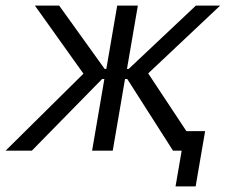

<svg xmlns="http://www.w3.org/2000/svg" viewBox="-56 -540 809 688"><path d="M-36 0H58L310 -257H318L274 0H348L392 -257H400L564 0H595L573 128H645L679 -70H612L475 -277L733 -520H646L405 -293H399L438 -520H364L325 -293H319L156 -520H69L243 -276Z"/></svg>

Font: Fixel Display 20240404
Style: Italic
Weight: 400
Italic angle: -10°
Designer: AlfaBravo + MacPaw
Foundry: Kyrylo Tkachov, Marchela Mozhyna, Serhii Makarenko, Maria Weinstein, Zakhar Kryvoshyya
Version: Version 1.211;Glyphs 3.2 (3225)